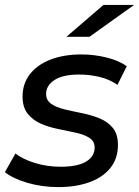

<svg xmlns="http://www.w3.org/2000/svg" viewBox="-32 -757 567 783"><path d="M206 6Q139 6 79.5 -11.5Q20 -29 -12 -55L31 -131Q62 -107 111.5 -92Q161 -77 215 -77Q284 -77 319 -98Q354 -119 354 -155Q354 -181 333 -194.5Q312 -208 278.5 -215.5Q245 -223 207 -230.5Q169 -238 136 -252Q103 -266 81.5 -292.5Q60 -319 60 -363Q60 -416 90 -454.5Q120 -493 174 -514Q228 -535 300 -535Q352 -535 402.5 -522.5Q453 -510 485 -487L447 -411Q414 -434 373 -443.5Q332 -453 291 -453Q224 -453 190 -430.5Q156 -408 156 -374Q156 -348 177 -333.5Q198 -319 231.5 -311Q265 -303 302.5 -295.5Q340 -288 373.5 -274.5Q407 -261 428 -235.5Q449 -210 449 -166Q449 -111 418.5 -72.5Q388 -34 333 -14Q278 6 206 6ZM239 -607 390 -737H515L333 -607Z"/></svg>

Font: MOST Montserrat Medium
Style: Italic
Weight: 500
Italic angle: -11.3°
Designer: Julieta Ulanovsky
Foundry: Julieta Ulanovsky
Version: Version 8.000;March 11, 2024;FontCreator 15.0.0.2926 64-bit